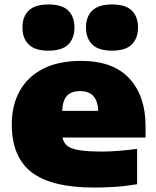

<svg xmlns="http://www.w3.org/2000/svg" viewBox="-20 -833 703 864"><path d="M405 11Q211 11 122 -58Q33 -127 33 -273Q33 -359.5 68.8 -423.8Q104.5 -488 174 -523.5Q243.5 -559 345 -559Q489 -559 562 -480Q635 -401 635 -265V-214H261.5Q265.5 -191 282 -177.2Q298.5 -163.5 336.2 -157.2Q374 -151 442 -151Q476.5 -151 518 -154.5Q559.5 -158 597 -163V-4Q544 5 496 8Q448 11 405 11ZM341 -423Q300.5 -423 281 -401.5Q261.5 -380 260 -334H422Q418.5 -423 341 -423ZM484 -605Q423.5 -605 395.2 -632.8Q367 -660.5 367 -709Q367 -758 395.2 -785.5Q423.5 -813 484 -813Q545 -813 573 -785.5Q601 -758 601 -709Q601 -660.5 573 -632.8Q545 -605 484 -605ZM198 -605Q137.5 -605 109.2 -632.8Q81 -660.5 81 -709Q81 -758 109.2 -785.5Q137.5 -813 198 -813Q259 -813 287 -785.5Q315 -758 315 -709Q315 -660.5 287 -632.8Q259 -605 198 -605Z"/></svg>

Font: Encode Sans Expanded Expanded Black
Style: Regular
Weight: 900
Width: 7
Designer: Multiple Designers
Foundry: Impallari Type
Version: Version 3.000; ttfautohint (v1.8.3) -l 8 -r 50 -G 200 -x 14 